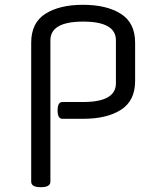

<svg xmlns="http://www.w3.org/2000/svg" viewBox="-20 -775 653 800"><path d="M240 -350H327Q463 -350 463 -428V-607Q463 -685 326.5 -685Q190 -685 190 -607V-18Q190 5 150 5Q110 5 110 -18V-597Q110 -680 169 -717.5Q228 -755 326 -755Q424 -755 483.5 -717.5Q543 -680 543 -597V-438Q543 -355 484 -317.5Q425 -280 327 -280H240Q220 -280 220 -315Q220 -350 240 -350Z"/></svg>

Font: Offside
Style: Regular
Weight: 400
Designer: Eduardo Rodriguez Tunni
Foundry: Eduardo Rodriguez Tunni
Version: Version 1.001